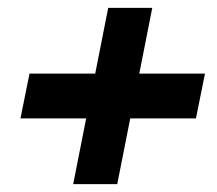

<svg xmlns="http://www.w3.org/2000/svg" viewBox="-20 -571 551 488"><path d="M278 -103H166L199 -270H32L55 -384H222L255 -551H367L334 -384H501L478 -270H311Z"/></svg>

Font: Argentum Sans
Style: Bold Italic
Weight: 700
Italic angle: -11°
Designer: Julieta Ulanovsky (font), Cristiano Sobral (main changes and remaster)
Foundry: Julieta Ulanovsky (font), Cristiano Sobral (main changes and remaster)
Version: Version 2.007;June 15, 2022;FontCreator 14.0.0.2814 64-bit; 